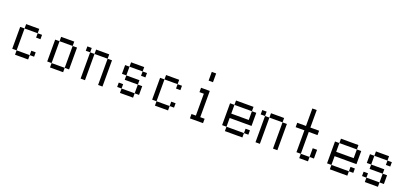

<svg xmlns="http://www.w3.org/2000/svg" viewBox="23 -1757 5455 2579"><g transform="rotate(20 2750.0 -468.0)"><path d="M187.5 -187.5H375V-125H187.5V-187.5H125V-500H187.5ZM375 -250H437.5V-187.5H375ZM375 -500H437.5V-437.5H375V-500H187.5V-562.5H375Z M687.5 -187.5H875V-125H687.5V-187.5H625V-500H687.5ZM875 -500H937.5V-187.5H875ZM687.5 -562.5H875V-500H687.5Z M1125 -500H1187.5V-125H1125ZM1375 -500H1437.5V-125H1375ZM1062.5 -562.5H1125V-500H1062.5ZM1187.5 -562.5H1375V-500H1187.5Z M1687.5 -187.5H1875V-125H1687.5V-187.5H1625V-250H1687.5ZM1875 -312.5H1937.5V-187.5H1875ZM1687.5 -375H1875V-312.5H1687.5V-375H1625V-500H1687.5ZM1875 -500H1937.5V-437.5H1875V-500H1687.5V-562.5H1875Z M2187.5 -187.5H2375V-125H2187.5V-187.5H2125V-500H2187.5ZM2375 -250H2437.5V-187.5H2375ZM2375 -500H2437.5V-437.5H2375V-500H2187.5V-562.5H2375Z M2687.5 -187.5H2750V-500H2687.5V-562.5H2812.5V-187.5H2875V-125H2687.5ZM2750 -812.5H2812.5V-687.5H2750Z M3187.5 -187.5H3437.5V-125H3187.5V-187.5H3125V-500H3187.5V-375H3437.5V-500H3500V-312.5H3187.5ZM3437.5 -250H3500V-187.5H3437.5ZM3187.5 -562.5H3437.5V-500H3187.5Z M3625 -500H3687.5V-125H3625ZM3875 -500H3937.5V-125H3875ZM3562.5 -562.5H3625V-500H3562.5ZM3687.5 -562.5H3875V-500H3687.5Z M4250 -187.5H4375V-125H4250V-187.5H4187.5V-500H4062.5V-562.5H4187.5V-812.5H4250V-562.5H4375V-500H4250ZM4375 -312.5H4437.5V-187.5H4375Z M4687.5 -187.5H4937.5V-125H4687.5V-187.5H4625V-500H4687.5V-375H4937.5V-500H5000V-312.5H4687.5ZM4937.5 -250H5000V-187.5H4937.5ZM4687.5 -562.5H4937.5V-500H4687.5Z M5187.5 -187.5H5375V-125H5187.5V-187.5H5125V-250H5187.5ZM5375 -312.5H5437.5V-187.5H5375ZM5187.5 -375H5375V-312.5H5187.5V-375H5125V-500H5187.5ZM5375 -500H5437.5V-437.5H5375V-500H5187.5V-562.5H5375Z"/></g></svg>

Font: HE신이문
Style: regular
Weight: 500
Monospace: yes
Designer: Taeyun An (WindowsTiger)
Version: v1.1